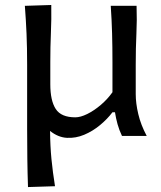

<svg xmlns="http://www.w3.org/2000/svg" viewBox="-20 -550 650 777"><path d="M93.3 207Q91.3 148.9 90.6 92.8Q89.8 36.6 89.8 -28.3V-288.1Q89.8 -357.4 87.4 -413.1Q85 -468.8 80.6 -526.4L187.5 -529.8Q188.5 -472.2 186 -416.3Q183.6 -360.4 183.6 -298.3V-209Q183.6 -142.6 205.6 -108.9Q227.5 -75.2 284.7 -75.2Q305.7 -75.2 333 -88.6Q360.4 -102.1 387.7 -125.2Q415 -148.4 435.1 -176.8V-298.3Q435.1 -360.4 433.6 -414.6Q432.1 -468.8 428.2 -526.4H532.7Q534.7 -468.8 532 -412.6Q529.3 -356.4 529.3 -288.1V-168.9Q529.3 -131.8 539.6 -88.4Q549.8 -44.9 573.7 0H473.6Q462.4 -23.4 455.8 -47.1Q449.2 -70.8 445.3 -95.7H435.1Q414.6 -68.4 384.8 -43.7Q355 -19 320.6 -4.6Q286.1 9.8 250.7 7.8Q215.3 5.9 182.6 -20Q183.1 40.5 188.2 93.5Q193.4 146.5 202.6 203.6Z"/></svg>

Font: Pinar DS1 Medium
Style: Regular
Weight: 500
Designer: Amin Abedi
Version: Version 3.000